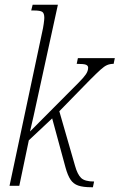

<svg xmlns="http://www.w3.org/2000/svg" viewBox="-20 -780 502 806"><path d="M363 6Q329 6 308.5 -1Q288 -8 276 -26Q264 -44 255 -77L199 -283L101 -191L61 0H20L157 -645Q161 -662 163.5 -680Q166 -698 166 -705Q166 -725 157 -730.5Q148 -736 122 -736H111L117 -760H223L135 -357Q129 -327 121 -293Q113 -259 106 -228L311 -434Q331 -454 340.5 -468Q350 -482 350 -496Q350 -504 341.5 -508Q333 -512 302 -512L307 -536H462L457 -512Q442 -512 430 -507Q418 -502 402 -487.5Q386 -473 358 -445L229 -313L295 -84Q305 -48 320.5 -33Q336 -18 375 -18L370 6Z"/></svg>

Font: Noto Serif ExtraCondensed ExtraLight
Style: Italic
Weight: 200
Width: 2
Italic angle: -12°
Designer: Monotype Design Team
Foundry: Monotype Imaging Inc.
Version: Version 2.014; ttfautohint (v1.8.4.7-5d5b)